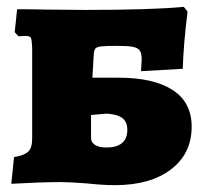

<svg xmlns="http://www.w3.org/2000/svg" viewBox="-20 -532 609 561"><path d="M235 4Q181 0 158 0Q103 0 13 5L21 -73Q51 -78 62.5 -89Q74 -100 74 -127V-393Q73 -417 70 -422Q67 -427 54 -427L34 -426L23 -438L30 -505Q83 -505 114 -504L228 -503Q425 -503 517 -512L528 -498Q516 -401 514 -331L392 -324L394 -358Q394 -376 388.5 -384Q383 -392 369 -395Q355 -398 324 -398Q290 -398 276.5 -396.5Q263 -395 259 -390.5Q255 -386 254 -374L250 -305H326Q429 -305 484.5 -269Q540 -233 540 -162Q540 -83 479.5 -37Q419 9 316 9Q280 9 235 4ZM352 -152Q352 -176 337.5 -187Q323 -198 292 -200L246 -196V-132Q245 -117 257 -109Q269 -101 291 -101Q321 -101 336.5 -114Q352 -127 352 -152Z"/></svg>

Font: Alegreya SC Black
Style: Regular
Weight: 900
Designer: Juan Pablo del Peral
Foundry: Huerta Tipografica
Version: Version 2.007; ttfautohint (v1.6)